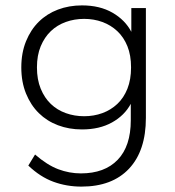

<svg xmlns="http://www.w3.org/2000/svg" viewBox="-20 -500 648 712"><path d="M284 -20Q236 -20 195 -35.5Q154 -51 124 -80.5Q94 -110 76.5 -153Q59 -196 59 -250Q59 -304 76.5 -347Q94 -390 124 -419.5Q154 -449 195 -464.5Q236 -480 284 -480Q350 -480 397 -453Q444 -426 467 -382V-470H521V-63Q521 59 458.5 125.5Q396 192 282 192Q227 192 178 174Q129 156 85 114L110 73Q155 112 196 127.5Q237 143 280 143Q368 143 416.5 92.5Q465 42 465 -54V-115Q442 -72 395.5 -46Q349 -20 284 -20ZM292 -69Q328 -69 359.5 -80.5Q391 -92 415 -114.5Q439 -137 452.5 -171Q466 -205 466 -250Q466 -295 452.5 -328.5Q439 -362 415 -384.5Q391 -407 359.5 -418.5Q328 -430 292 -430Q256 -430 224 -418.5Q192 -407 168.5 -384.5Q145 -362 131 -328.5Q117 -295 117 -250Q117 -205 131 -171Q145 -137 168.5 -114.5Q192 -92 224 -80.5Q256 -69 292 -69Z"/></svg>

Font: Celebes Light
Style: Regular
Weight: 300
Designer: Anugrah Pasau
Foundry: Lafontype
Version: Version 1.000; ttfautohint (v1.8.4)